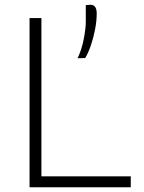

<svg xmlns="http://www.w3.org/2000/svg" viewBox="-20 -789 608 809"><path d="M104.5 0V-713H154.5V-46H531V0ZM307 -543.5Q325 -582 333.2 -626Q341.5 -670 341.5 -697V-767.5L363 -769Q387.5 -767.5 387.5 -732Q387.5 -701.5 380.8 -666Q374 -630.5 363 -598.2Q352 -566 339 -544.5Z"/></svg>

Font: Commissioner ExtraLight
Style: Regular
Weight: 200
Designer: Kostas Bartsokas
Foundry: Kostas Bartsokas
Version: Version 1.000; ttfautohint (v1.8.3)